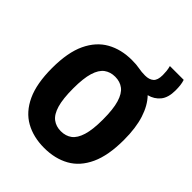

<svg xmlns="http://www.w3.org/2000/svg" viewBox="-246 -1026 1174 1174"><g transform="rotate(45 341.0 -439.0)"><path d="M341 10Q248 10 178 -29Q108 -68 69 -151.8Q30 -235.5 30 -370Q30 -505 69.5 -588.5Q109 -672 179 -711Q249 -750 341 -750Q381 -750 407.2 -744.8Q433.5 -739.5 464.5 -739.5Q500 -739.5 519.8 -756.8Q539.5 -774 539.5 -818Q539.5 -834.5 537.8 -851.8Q536 -869 531 -888H650.5Q656.5 -869.5 658.8 -849.8Q661 -830 661 -807.5Q661 -745 633.5 -711.2Q606 -677.5 561 -666Q604.5 -621 628.2 -547.5Q652 -474 652 -370Q652 -235.5 613.2 -151.8Q574.5 -68 504.5 -29Q434.5 10 341 10ZM341 -134.5Q383 -134.5 412.2 -156.2Q441.5 -178 457.2 -228.8Q473 -279.5 473 -366.5Q473 -456.5 457.2 -508.8Q441.5 -561 412.2 -583.2Q383 -605.5 341 -605.5Q299.5 -605.5 270 -583.8Q240.5 -562 225 -511.2Q209.5 -460.5 209.5 -373.5Q209.5 -283.5 225 -231.2Q240.5 -179 270 -156.8Q299.5 -134.5 341 -134.5Z"/></g></svg>

Font: Encode Sans Condensed Condensed ExtraBold
Style: Regular
Weight: 800
Width: 3
Designer: Multiple Designers
Foundry: Impallari Type
Version: Version 3.000; ttfautohint (v1.8.3) -l 8 -r 50 -G 200 -x 14 